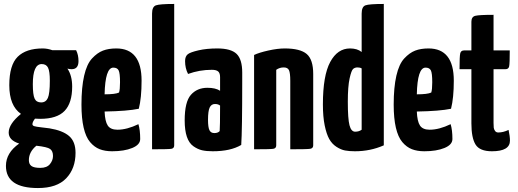

<svg xmlns="http://www.w3.org/2000/svg" viewBox="-20 -755 2619 971"><path d="M377 -446Q377 -405 342 -405Q333 -405 321 -408Q345 -373 345 -317Q345 -234 306.5 -194Q268 -154 183 -154Q165 -154 157 -155Q144 -138 144 -127Q144 -120 153 -117Q162 -114 189 -111Q216 -108 230 -106Q297 -95 329.5 -67Q362 -39 362 18Q362 97 315 146.5Q268 196 172 196Q10 196 10 84Q10 18 77 -29Q23 -46 24 -86Q25 -129 86 -179Q27 -220 27 -324Q27 -426 69.5 -468Q112 -510 196 -510Q220 -510 245 -501H365Q377 -477 377 -446ZM232 -347Q232 -394 223 -412.5Q214 -431 191 -431Q146 -431 146 -329Q146 -276 155 -256.5Q164 -237 188 -237Q212 -237 222 -259.5Q232 -282 232 -347ZM248 34Q248 9 233.5 -1.5Q219 -12 164 -18Q126 13 126 55Q126 75 139 84.5Q152 94 184 94Q217 94 232.5 75Q248 56 248 34Z M574 -99Q622 -99 680 -127Q689 -97 689 -52Q689 -23 648.5 -6.5Q608 10 547 10Q511 10 484 -0.5Q457 -11 435.5 -36.5Q414 -62 403 -109.5Q392 -157 392 -226Q392 -313 405.5 -372Q419 -431 445.5 -459.5Q472 -488 500.5 -499Q529 -510 568 -510Q696 -510 696 -347Q696 -260 682 -205Q625 -193 509 -191Q511 -141 525 -120Q539 -99 574 -99ZM553 -413Q512 -413 509 -278Q563 -278 582 -287Q587 -302 587 -339Q587 -385 580 -399Q573 -413 553 -413Z M861 -20Q861 -5 847 -2.5Q833 0 749 0V-686Q749 -721 768.5 -728Q788 -735 861 -735Z M916 -446Q916 -470 930 -481Q943 -491 984 -500.5Q1025 -510 1079 -510Q1148 -510 1176.5 -482.5Q1205 -455 1205 -388V-341Q1205 -96 1200 -22Q1146 10 1056 10Q1024 10 1002 5Q980 0 958 -15.5Q936 -31 925 -63.5Q914 -96 914 -146Q914 -240 945.5 -275.5Q977 -311 1029 -311Q1070 -311 1093 -296V-365Q1093 -385 1083.5 -393.5Q1074 -402 1051 -402Q989 -402 931 -381Q916 -410 916 -446ZM1093 -221Q1084 -229 1067 -229Q1049 -229 1040.5 -211.5Q1032 -194 1032 -149Q1032 -112 1039 -97Q1046 -82 1064 -82Q1082 -82 1091 -92Q1093 -114 1093 -221Z M1265 -477Q1290 -489 1337 -499.5Q1384 -510 1420 -510Q1498 -510 1531 -482Q1564 -454 1564 -381V-20Q1564 -5 1549 -2.5Q1534 0 1448 0V-346Q1448 -386 1441.5 -400Q1435 -414 1415 -414Q1394 -414 1377 -402V-20Q1377 -5 1362.5 -2.5Q1348 0 1265 0Z M1809 -686Q1809 -721 1828 -728Q1847 -735 1921 -735V-20Q1853 10 1775 10Q1746 10 1725 6Q1704 2 1681.5 -12.5Q1659 -27 1645 -52Q1631 -77 1622 -121Q1613 -165 1613 -227Q1613 -373 1650 -441.5Q1687 -510 1750 -510Q1787 -510 1809 -492ZM1809 -409Q1801 -414 1788 -414Q1775 -414 1766 -406.5Q1757 -399 1748 -358Q1739 -317 1739 -241Q1739 -154 1747.5 -121.5Q1756 -89 1776 -89Q1796 -89 1809 -99Z M2153 -99Q2201 -99 2259 -127Q2268 -97 2268 -52Q2268 -23 2227.5 -6.5Q2187 10 2126 10Q2090 10 2063 -0.5Q2036 -11 2014.5 -36.5Q1993 -62 1982 -109.5Q1971 -157 1971 -226Q1971 -313 1984.5 -372Q1998 -431 2024.5 -459.5Q2051 -488 2079.5 -499Q2108 -510 2147 -510Q2275 -510 2275 -347Q2275 -260 2261 -205Q2204 -193 2088 -191Q2090 -141 2104 -120Q2118 -99 2153 -99ZM2132 -413Q2091 -413 2088 -278Q2142 -278 2161 -287Q2166 -302 2166 -339Q2166 -385 2159 -399Q2152 -413 2132 -413Z M2364 -405H2304Q2304 -470 2307.5 -485Q2311 -500 2327 -500H2364V-645Q2364 -670 2383.5 -675Q2403 -680 2476 -680V-500H2558Q2558 -434 2555 -419.5Q2552 -405 2536 -405H2476V-133Q2476 -117 2477 -109Q2478 -101 2483.5 -93Q2489 -85 2500 -85Q2525 -85 2552 -98Q2559 -65 2559 -44Q2559 10 2468 10Q2406 10 2385 -24Q2364 -58 2364 -131Z"/></svg>

Font: Yanone Kaffeesatz Bold
Style: Regular
Weight: 700
Designer: Yanone (Cyrillic: Daniel Pouzeot)
Foundry: Yanone
Version: Version 1.003;PS 001.003;hotconv 1.0.88;makeotf.lib2.5.64775